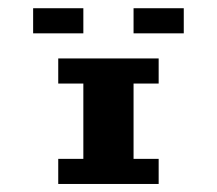

<svg xmlns="http://www.w3.org/2000/svg" viewBox="-20 -458 540 478"><path d="M62.5 -437.5H187.5V-375H62.5ZM312.5 -437.5H437.5V-375H312.5ZM125 -312.5H375V-250H312.5V-62.5H375V0H125V-62.5H187.5V-250H125Z"/></svg>

Font: Half Eighties
Style: Regular
Weight: 400
Monospace: yes
Designer: Jayvee Enaguas (HarvettFox96)
Version: 20191127.01dev02